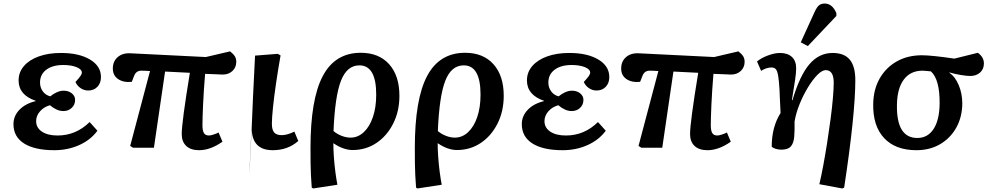

<svg xmlns="http://www.w3.org/2000/svg" viewBox="-20 -834 5621 1084"><path d="M287 14Q176 14 116 -24Q56 -62 56 -133Q56 -179 89.5 -214Q123 -249 181 -263V-265Q85 -298 85 -380Q85 -426 115 -461Q145 -496 199 -515.5Q253 -535 324 -535Q426 -535 488 -498Q550 -461 550 -399Q550 -365 530 -344Q510 -323 478 -323Q455 -323 435.5 -336Q416 -349 406 -371Q427 -394 434.5 -405Q442 -416 442 -424Q442 -443 412 -455Q382 -467 337 -467Q277 -467 241.5 -440.5Q206 -414 206 -368Q206 -340 221.5 -318.5Q237 -297 264 -290Q279 -303 299.5 -312.5Q320 -322 339 -322Q367 -322 385.5 -307Q404 -292 404 -270Q404 -243 385 -225Q366 -207 338 -207Q317 -207 297.5 -216.5Q278 -226 262 -240Q227 -230 205.5 -205Q184 -180 184 -150Q184 -113 216.5 -91Q249 -69 305 -69Q409 -69 486 -145L530 -96Q492 -44 427.5 -15Q363 14 287 14Z M1104 14Q1057 14 1031.5 -10Q1006 -34 1006 -77Q1006 -143 1052 -423Q1017 -425 982 -426.5Q947 -428 912 -430L849 0H731L715 -10L827 -433Q812 -434 798.5 -434.5Q785 -435 778 -435Q748 -435 737 -405L724 -372Q677 -367 647 -387.5Q617 -408 617 -447Q617 -488 645 -512Q673 -536 719 -533L1142 -512L1279 -544Q1298 -529 1306 -516Q1314 -503 1314 -485Q1314 -454 1292.5 -433.5Q1271 -413 1237 -413Q1220 -414 1192.5 -415Q1165 -416 1138 -417Q1130 -322 1126.5 -243Q1123 -164 1123 -127Q1123 -96 1131.5 -82.5Q1140 -69 1160 -69Q1169 -69 1186 -74.5Q1203 -80 1214 -86L1236 -34Q1168 14 1104 14Z M1520 14Q1401 14 1401 -112Q1401 -116 1399.5 -94.5Q1398 -73 1396.5 -37.5Q1395 -2 1393 36Q1391 74 1390 104.5Q1389 135 1388.5 146Q1388 157 1389 138.5Q1390 120 1392.5 60Q1395 0 1401 -112Q1404 -187 1408.5 -287.5Q1413 -388 1420 -520L1548 -530L1564 -521Q1549 -436 1538 -360Q1527 -284 1521 -225.5Q1515 -167 1515 -135Q1515 -101 1528 -86Q1541 -71 1570 -71Q1602 -71 1642 -91L1664 -38Q1605 14 1520 14ZM1401 -112Q1401 -112 1401 -112Q1401 -112 1401 -112Z M1748 230 1740 225Q1737 184 1735.5 154Q1734 124 1733.5 89.5Q1733 55 1733 1Q1733 -274 1802.5 -405Q1872 -536 2017 -536Q2119 -536 2177 -471.5Q2235 -407 2235 -293Q2235 -206 2200 -136.5Q2165 -67 2105.5 -27Q2046 13 1971 13Q1919 13 1863 -25H1862Q1862 9 1865 52Q1868 95 1873.5 137Q1879 179 1885 209ZM1959 -57Q2001 -57 2034 -88Q2067 -119 2085.5 -173.5Q2104 -228 2104 -300Q2104 -465 2009 -465Q1939 -465 1905 -378Q1871 -291 1863 -94Q1883 -77 1909 -67Q1935 -57 1959 -57Z M2337 230 2329 225Q2326 184 2324.5 154Q2323 124 2322.5 89.5Q2322 55 2322 1Q2322 -274 2391.5 -405Q2461 -536 2606 -536Q2708 -536 2766 -471.5Q2824 -407 2824 -293Q2824 -206 2789 -136.5Q2754 -67 2694.5 -27Q2635 13 2560 13Q2508 13 2452 -25H2451Q2451 9 2454 52Q2457 95 2462.5 137Q2468 179 2474 209ZM2548 -57Q2590 -57 2623 -88Q2656 -119 2674.5 -173.5Q2693 -228 2693 -300Q2693 -465 2598 -465Q2528 -465 2494 -378Q2460 -291 2452 -94Q2472 -77 2498 -67Q2524 -57 2548 -57Z M3157 14Q3046 14 2986 -24Q2926 -62 2926 -133Q2926 -179 2959.5 -214Q2993 -249 3051 -263V-265Q2955 -298 2955 -380Q2955 -426 2985 -461Q3015 -496 3069 -515.5Q3123 -535 3194 -535Q3296 -535 3358 -498Q3420 -461 3420 -399Q3420 -365 3400 -344Q3380 -323 3348 -323Q3325 -323 3305.5 -336Q3286 -349 3276 -371Q3297 -394 3304.5 -405Q3312 -416 3312 -424Q3312 -443 3282 -455Q3252 -467 3207 -467Q3147 -467 3111.5 -440.5Q3076 -414 3076 -368Q3076 -340 3091.5 -318.5Q3107 -297 3134 -290Q3149 -303 3169.5 -312.5Q3190 -322 3209 -322Q3237 -322 3255.5 -307Q3274 -292 3274 -270Q3274 -243 3255 -225Q3236 -207 3208 -207Q3187 -207 3167.5 -216.5Q3148 -226 3132 -240Q3097 -230 3075.5 -205Q3054 -180 3054 -150Q3054 -113 3086.5 -91Q3119 -69 3175 -69Q3279 -69 3356 -145L3400 -96Q3362 -44 3297.5 -15Q3233 14 3157 14Z M3974 14Q3927 14 3901.5 -10Q3876 -34 3876 -77Q3876 -143 3922 -423Q3887 -425 3852 -426.5Q3817 -428 3782 -430L3719 0H3601L3585 -10L3697 -433Q3682 -434 3668.5 -434.5Q3655 -435 3648 -435Q3618 -435 3607 -405L3594 -372Q3547 -367 3517 -387.5Q3487 -408 3487 -447Q3487 -488 3515 -512Q3543 -536 3589 -533L4012 -512L4149 -544Q4168 -529 4176 -516Q4184 -503 4184 -485Q4184 -454 4162.5 -433.5Q4141 -413 4107 -413Q4090 -414 4062.5 -415Q4035 -416 4008 -417Q4000 -322 3996.5 -243Q3993 -164 3993 -127Q3993 -96 4001.5 -82.5Q4010 -69 4030 -69Q4039 -69 4056 -74.5Q4073 -80 4084 -86L4106 -34Q4038 14 3974 14Z M4735 230 4606 206Q4617 159 4628.5 97.5Q4640 36 4650.5 -31.5Q4661 -99 4669.5 -163.5Q4678 -228 4682.5 -281Q4687 -334 4687 -367Q4687 -438 4642 -438Q4621 -438 4594.5 -411Q4568 -384 4541.5 -340.5Q4515 -297 4494.5 -246.5Q4474 -196 4466 -148Q4467 -97 4464 -61.5Q4461 -26 4445 -7.5Q4429 11 4391 11Q4374 11 4358.5 6Q4343 1 4337 -6Q4337 -117 4387 -196Q4384 -250 4383 -278Q4382 -306 4381 -327Q4378 -378 4373.5 -405.5Q4369 -433 4360.5 -443Q4352 -453 4336 -453Q4307 -453 4277 -434L4254 -487Q4278 -507 4316 -521Q4354 -535 4384 -535Q4427 -535 4451 -512.5Q4475 -490 4475 -449Q4475 -422 4469 -383Q4463 -344 4451 -269L4454 -268Q4495 -407 4549.5 -471Q4604 -535 4681 -535Q4746 -535 4777.5 -497.5Q4809 -460 4809 -381Q4809 -287 4793 -132.5Q4777 22 4746 225ZM4541 -574 4501 -595 4578 -764Q4591 -793 4603.5 -803.5Q4616 -814 4636 -814Q4679 -814 4702 -760V-744Z M5154 14Q5036 14 4972 -54Q4908 -122 4910 -246Q4911 -328 4946 -390Q4981 -452 5042.5 -487Q5104 -522 5185 -522Q5212 -522 5260.5 -517Q5309 -512 5368 -503L5501 -536Q5535 -511 5535 -476Q5535 -444 5513.5 -424.5Q5492 -405 5457 -405Q5439 -405 5405 -410.5Q5371 -416 5341 -425L5340 -423Q5373 -401 5393 -353Q5413 -305 5413 -249Q5412 -172 5378.5 -112.5Q5345 -53 5287 -19.5Q5229 14 5154 14ZM5159 -55Q5218 -55 5251 -106Q5284 -157 5285 -250Q5286 -385 5236 -431Q5223 -432 5210 -433.5Q5197 -435 5189 -435Q5120 -435 5082.5 -384.5Q5045 -334 5044 -241Q5041 -55 5159 -55Z"/></svg>

Font: Literata 7pt SemiBold
Style: Italic
Weight: 600
Italic angle: -2°
Designer: Latin by Veronika Burian and Jose Scaglione. Greek by Irene Vlachou. Cyrillic by Vera Evstafieva
Foundry: TypeTogether
Version: Version 3.002